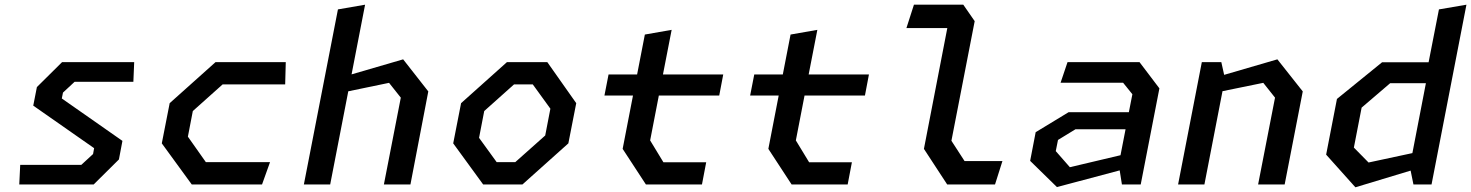

<svg xmlns="http://www.w3.org/2000/svg" viewBox="-20 -785 6260 817"><path d="M62 0H378.5L486 -106.5L501 -185.5L243 -366L248 -391L297.5 -437H547.5L551 -520.5H244L137 -414.5L121.5 -335.5L380.5 -154.5L376 -129.5L326 -83.5H66Z M796 0H1095L1129 -95H856L779.5 -203.5L800.5 -312.5L927.5 -426H1193.5L1196 -520.5H897L702 -346L668.5 -175Z M1613.5 0H1726.5L1802.5 -396L1695.5 -532.5L1476 -468.5L1533.5 -765L1418 -745L1273 0H1385L1462 -396.5L1635.5 -432.5L1685.5 -369.5Z M2036 0H2203L2398.5 -175L2432 -346L2309 -520.5H2137L1942 -346L1908.5 -175ZM2018.5 -198.5 2040.5 -312.5 2167.5 -426H2247L2322 -322.5L2300 -208.5L2172.5 -95H2093.5Z M2728.5 0H2967L2985 -94.5H2803L2746.5 -187.5L2783.5 -378.5H3040.5L3057.5 -468H2801L2838 -658L2724 -638L2691 -468H2569.5L2552 -378.5H2673.5L2629.5 -151.5Z M3348.5 0H3587L3605 -94.5H3423L3366.5 -187.5L3403.5 -378.5H3660.5L3677.5 -468H3421L3458 -658L3344 -638L3311 -468H3189.5L3172 -378.5H3293.5L3249.5 -151.5Z M4010.5 0H4214L4245.5 -99.5H4084.5L4028.5 -186L4127.5 -695L4079 -765H3869L3837 -665.5H4011L3911.5 -151.5Z M4754 0H4834L4913.5 -409L4829 -520.5H4522.5L4493 -433H4759L4798.5 -384L4783.5 -307.5H4527L4387 -222.5L4363.5 -100.5L4477.5 11L4744.5 -60ZM4472.5 -142 4482 -189.5 4556.5 -235H4769.5L4748 -124.5L4532.5 -73.5Z M5333.5 0H5446.5L5523.5 -396L5415.5 -532.5L5189 -466.5L5177 -520.5H5094L4993 0H5105L5182 -397L5355.5 -432.5L5405.5 -369.5Z M5994.5 0H6071.5L6220 -765L6103 -745L6059 -520H5861L5669 -364L5623 -127L5747.5 12L5982.5 -59ZM5741 -157 5774 -327 5895.5 -431H6047.5L5990 -133.5L5803.5 -93.5Z"/></svg>

Font: Monaspace Krypton Medium
Style: Italic
Weight: 500
Italic angle: -11°
Designer: Riley Cran & the Lettermatic Team
Foundry: Lettermatic
Version: Version 1.101 (Monaspace Krypton)